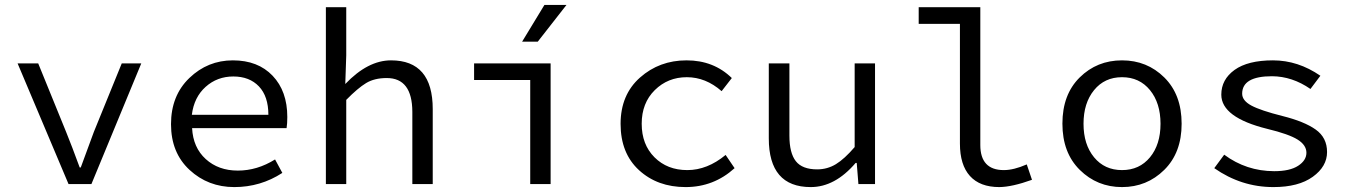

<svg xmlns="http://www.w3.org/2000/svg" viewBox="-20 -741 5436 773"><path d="M255.9 0 50.8 -485.8H133.8L246.1 -210Q269 -153.8 300.8 -66.9H305.2Q356 -206.1 357.9 -210L470.2 -485.8H548.8L348.1 0Z M1060.5 -278.8Q1060.5 -353 1022.5 -393.1Q984.4 -433.1 919.4 -433.1Q854.5 -433.1 807.9 -391.4Q761.2 -349.6 752.4 -278.8ZM1136.7 -270Q1136.7 -243.2 1133.8 -225.1H753.4Q757.3 -147 808.3 -100.6Q859.4 -54.2 937.5 -54.2Q1015.6 -54.2 1087.4 -99.1L1116.7 -44.9Q1028.8 12.2 923.3 12.2Q817.9 12.2 743.2 -56.9Q668.5 -126 668.5 -241Q668.5 -356 742.4 -427Q816.4 -498 917.5 -498Q1018.6 -498 1077.6 -436Q1136.7 -374 1136.7 -270Z M1640.1 -291Q1639.6 -426.8 1537.1 -426.8Q1487.3 -426.8 1453.9 -406.5Q1420.4 -386.2 1374 -338.9V0H1292V-711.9H1374V-518.1L1370.1 -402.8Q1460.9 -498 1554.2 -498Q1722.2 -498 1722.2 -301.8V0H1640.1Z M2260.7 -721.2 2145 -573.2H2082L2171.9 -721.2ZM1888.7 -418.9V-485.8H2196.8V0H2114.7V-418.9Z M2478.5 -242.2Q2478.5 -359.4 2556.6 -428.7Q2634.8 -498 2744.1 -498Q2853.5 -498 2926.3 -426.8L2885.3 -374Q2821.3 -430.2 2745.1 -430.2Q2668.9 -430.2 2616.2 -378.2Q2563.5 -326.2 2563.5 -242.7Q2563.5 -159.2 2615 -107.7Q2666.5 -56.2 2747.1 -56.2Q2827.6 -56.2 2901.4 -117.2L2937.5 -64Q2853.5 12.2 2740.2 12.2Q2627 12.2 2552.7 -55.9Q2478.5 -124 2478.5 -242.2Z M3502.9 -485.8V0H3436L3429.2 -85H3424.8Q3341.8 12.2 3244.1 12.2Q3075.2 12.2 3075.2 -184.1V-485.8H3158.2V-194.8Q3158.2 -125 3184.1 -92Q3210 -59.1 3270 -59.1Q3311 -59.1 3345.5 -80.1Q3379.9 -101.1 3420.9 -148.9V-485.8Z M3678.7 -645V-711.9H3926.8V-157.2Q3926.8 -56.2 4021.5 -56.2Q4061.5 -56.2 4113.8 -79.1L4134.8 -17.1Q4054.7 11.7 4003.4 12.2Q3925.3 12.2 3885 -32.5Q3844.7 -77.1 3844.7 -163.1V-645Z M4384.8 -378.2Q4342.3 -326.2 4342.3 -242.7Q4342.3 -159.2 4384.8 -107.7Q4427.2 -56.2 4497.3 -56.2Q4567.4 -56.2 4609.9 -107.7Q4652.3 -159.2 4652.3 -242.7Q4652.3 -326.2 4609.9 -378.2Q4567.4 -430.2 4497.3 -430.2Q4427.2 -430.2 4384.8 -378.2ZM4327.4 -56.9Q4257.3 -126 4257.3 -243.2Q4257.3 -360.4 4326.9 -429.2Q4396.5 -498 4497.3 -498Q4598.1 -498 4667.7 -429Q4737.3 -359.9 4737.3 -242.9Q4737.3 -126 4667.2 -56.9Q4597.2 12.2 4497.3 12.2Q4397.5 12.2 4327.4 -56.9Z M5082 -222.2Q4897 -268.1 4897 -359.9Q4897 -420.9 4950.4 -459.5Q5003.9 -498 5105 -498Q5206.1 -498 5295.9 -436L5255.9 -382.8Q5182.6 -433.6 5101.1 -434.1Q4981 -434.1 4981 -363.8Q4981 -335.9 5018.3 -315.9Q5055.7 -295.9 5143.3 -273.9Q5231 -252 5276.9 -219.5Q5322.8 -187 5322.8 -128.9Q5322.8 -70.8 5265.4 -29.3Q5208 12.2 5106.9 12.2Q4977.5 12.2 4868.7 -64L4908.7 -118.2Q4997.6 -52.2 5109.9 -51.8Q5172.9 -51.8 5206.3 -73.5Q5239.7 -95.2 5239.7 -126Q5239.7 -156.7 5204.3 -179Q5168.9 -201.2 5082 -222.2Z"/></svg>

Font: SourceCodePro-Regular
Style: Regular
Weight: 400
Monospace: yes
Designer: Paul D. Hunt
Foundry: Adobe Systems Incorporated
Version: Version 1.009;PS 1.000;hotconv 1.0.70;makeotf.lib2.5.5900